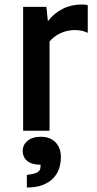

<svg xmlns="http://www.w3.org/2000/svg" viewBox="-20 -585 434 859"><path d="M83.5 -554.2H187.5L194.3 -490.2Q221.2 -525.4 260 -545.2Q298.8 -564.9 346.2 -564.9Q365.2 -564.9 372.6 -561.5V-438Q356 -446.3 334 -449.2Q312 -452.1 288.6 -448.2Q265.1 -444.3 242.4 -432.4Q219.7 -420.4 201.7 -399.4V0H83.5ZM163.1 26.9Q183.1 26.9 199.5 33Q215.8 39.1 227.5 50.8Q239.3 62.5 245.8 79.3Q252.4 96.2 252.4 117.2Q252.4 145 244.1 169.7Q235.8 194.3 217.5 213.1Q199.2 231.9 170.4 242.9Q141.6 253.9 100.1 253.9V197.3Q122.1 194.8 134.3 191.2Q146.5 187.5 152.6 182.1Q158.7 176.8 160.2 169.4Q161.6 162.1 161.6 151.9Q123 151.9 102.3 135.5Q81.5 119.1 81.5 88.4Q81.5 76.7 86.7 65.7Q91.8 54.7 102.1 45.9Q112.3 37.1 127.4 32Q142.6 26.9 163.1 26.9Z"/></svg>

Font: Tauri
Style: Regular
Weight: 400
Designer: Yvonne Schüttler
Foundry: Yvonne Schüttler
Version: Version 1.003; ttfautohint (v0.93.8-669f) -l 13 -r 13 -G 200